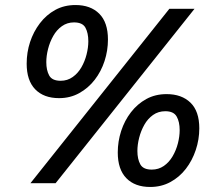

<svg xmlns="http://www.w3.org/2000/svg" viewBox="-20 -728 869 763"><path d="M101 0 653 -693H753L201 0ZM577 15Q516 15 482 -20Q448 -55 448 -122Q448 -166 461.5 -207.5Q475 -249 500.5 -282Q526 -315 561.5 -334.5Q597 -354 642 -354Q702 -354 737 -320Q772 -286 772 -218Q772 -174 758 -132Q744 -90 718.5 -57Q693 -24 657 -4.5Q621 15 577 15ZM583 -54Q610 -54 631 -68.5Q652 -83 666 -107Q680 -131 687 -158.5Q694 -186 694 -211Q694 -244 682 -265Q670 -286 637 -286Q609 -286 588 -271Q567 -256 553.5 -232Q540 -208 533 -180.5Q526 -153 526 -128Q526 -96 537.5 -75Q549 -54 583 -54ZM215 -338Q154 -338 120 -373Q86 -408 86 -475Q86 -520 99.5 -561Q113 -602 138.5 -635.5Q164 -669 199.5 -688.5Q235 -708 280 -708Q340 -708 374.5 -673.5Q409 -639 409 -571Q409 -527 395.5 -485.5Q382 -444 356.5 -411Q331 -378 295 -358Q259 -338 215 -338ZM221 -407Q248 -407 269 -422Q290 -437 303.5 -460.5Q317 -484 324 -511.5Q331 -539 331 -564Q331 -597 319.5 -618Q308 -639 274 -639Q247 -639 226 -624Q205 -609 191.5 -585Q178 -561 171 -533.5Q164 -506 164 -481Q164 -449 175.5 -428Q187 -407 221 -407Z"/></svg>

Font: Ubuntu Sans Medium
Style: Italic
Weight: 500
Italic angle: -13.5°
Designer: Dalton Maag Ltd
Foundry: Dalton Maag Ltd
Version: Version 1.006